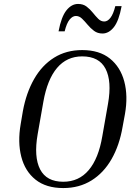

<svg xmlns="http://www.w3.org/2000/svg" viewBox="-20 -944 706 974"><path d="M614 -366 602 -301Q586 -207 546 -137Q506 -67 444 -28.5Q382 10 301 10Q214 10 160.5 -32.5Q107 -75 88 -149Q69 -223 85 -315L96 -380Q113 -473 153 -543Q193 -613 254.5 -651.5Q316 -690 397 -690Q484 -690 537.5 -647Q591 -604 610.5 -530.5Q630 -457 614 -366ZM528 -418Q548 -532 515.5 -595Q483 -658 397 -658Q319 -658 269.5 -599.5Q220 -541 200 -428L171 -263Q151 -148 183.5 -85Q216 -22 301 -22Q380 -22 430 -81Q480 -140 499 -253ZM500 -774Q475 -774 457 -787.5Q439 -801 424.5 -818.5Q410 -836 396 -849.5Q382 -863 365 -863Q348 -863 333 -844.5Q318 -826 308 -785H277Q291 -859 317 -891.5Q343 -924 376 -924Q402 -924 419.5 -910.5Q437 -897 451 -879.5Q465 -862 478.5 -848.5Q492 -835 509 -835Q526 -835 540.5 -854Q555 -873 565 -913H597Q583 -838 557.5 -806Q532 -774 500 -774Z"/></svg>

Font: Inria Serif
Style: Italic
Weight: 400
Italic angle: -10°
Designer: Black Foundry Team
Foundry: Black Foundry
Version: Version 1.000; ttfautohint (v1.8.3)